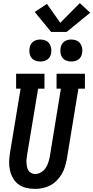

<svg xmlns="http://www.w3.org/2000/svg" viewBox="-20 -1211 602 1239"><path d="M205 8Q176 8 148 1Q120 -6 98.5 -22Q77 -38 63.5 -62Q50 -86 44 -113Q38 -140 39 -169.5Q40 -199 45 -228L113 -639H84V-735H267V-639H226L155 -212Q153 -199 151.5 -185.5Q150 -172 151 -158.5Q152 -145 154.5 -132.5Q157 -120 164 -110Q171 -100 182.5 -94Q194 -88 207 -88Q226 -88 244 -98.5Q262 -109 273.5 -125.5Q285 -142 291 -160.5Q297 -179 301 -198L373 -639H345V-735H528V-639H486L411 -183Q406 -158 398.5 -133.5Q391 -109 377.5 -86.5Q364 -64 345 -45Q326 -26 303 -14Q280 -2 254.5 3Q229 8 205 8ZM440 -814Q423 -814 407.5 -820Q392 -826 382.5 -839Q373 -852 370.5 -868.5Q368 -885 371 -902Q373 -914 379 -925Q385 -936 395 -943Q405 -950 417 -953Q429 -956 440 -956Q457 -956 472.5 -950Q488 -944 497.5 -931Q507 -918 510 -901.5Q513 -885 510 -868Q508 -856 502 -845Q496 -834 486 -827Q476 -820 464 -817Q452 -814 440 -814ZM240 -814Q223 -814 207.5 -820Q192 -826 182.5 -839Q173 -852 170.5 -868.5Q168 -885 171 -902Q173 -914 179 -925Q185 -936 195 -943Q205 -950 217 -953Q229 -956 240 -956Q257 -956 272.5 -950Q288 -944 297.5 -931Q307 -918 310 -901.5Q313 -885 310 -868Q308 -856 302 -845Q296 -834 286 -827Q276 -820 264 -817Q252 -814 240 -814ZM310 -1005 204 -1134 283 -1186 369 -1064 495 -1191 562 -1129 410 -1005Z"/></svg>

Font: Iosevka Slab Oblique
Style: Bold
Weight: 700
Italic angle: -9°
Monospace: yes
Designer: Belleve Invis
Foundry: Belleve Invis
Version: Version 11.1.1; ttfautohint (v1.8.3)